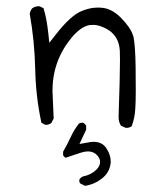

<svg xmlns="http://www.w3.org/2000/svg" viewBox="-20 -479 540 618"><path d="M383.3 -67.9Q384.8 -67.4 387.9 -67.4Q391.1 -67.4 395.5 -68.6Q399.9 -69.8 403.8 -72.8Q414.1 -99.6 415.5 -129.9Q417 -151.9 417 -188Q417 -224.1 416.5 -264.6Q415.5 -331.5 409.7 -360.4Q408.7 -364.7 407.2 -367.7Q399.4 -390.6 370.6 -420.4Q342.3 -449.7 311.5 -453.6Q304.2 -454.6 300.3 -454.6Q296.4 -454.6 292 -454.6Q287.6 -454.6 279.3 -453.6Q262.2 -451.2 243.7 -443.8Q207.5 -429.7 158.7 -366.7L138.7 -341.3L135.3 -373.5Q129.9 -421.9 120.1 -452.6L107.9 -458.5Q106.4 -459 105.5 -459Q92.8 -459 83.5 -452.1Q77.6 -444.8 75.7 -434.6Q91.3 -346.7 93.3 -257.1Q95.2 -167.5 113.3 -84L125 -77.6Q126 -77.1 127 -77.1Q138.2 -77.1 145.5 -83.5L152.8 -97.7L148.9 -186.5Q148.9 -282.2 209 -356Q240.2 -394 269 -398.4Q273.9 -398.9 281.5 -398.9Q289.1 -398.9 299.3 -396Q314.5 -391.6 330.1 -381.8Q363.3 -359.9 365.7 -314.9Q366.2 -305.2 366.2 -287.1Q366.2 -233.4 361.8 -105.5Q361.8 -103 361.8 -101.1Q361.8 -86.4 369.1 -74.7ZM183.1 20.5Q186 25.9 190.9 28.8Q218.8 20 241.2 12.2Q253.4 8.3 263.2 8.3Q280.8 8.3 292.5 20.5Q302.2 30.8 302.2 42Q302.2 55.2 290.5 66.9Q273.4 84 247.1 88.9Q239.3 92.3 235.4 99.1Q235.4 100.6 235.4 102.5Q235.4 107.4 237.3 110.8L253.4 119.1Q282.7 115.2 306.6 96.7Q330.6 78.6 335.4 51.3Q336.4 45.9 336.4 40.5Q336.4 19 321.3 -3.4Q308.1 -22.5 280.8 -22.5Q272 -22.5 261.2 -20L235.8 -15.6L257.3 -61.5V-74.2Q253.9 -80.6 247.6 -84Q246.1 -84 244.1 -84Q238.3 -84 233.9 -81.1Q217.8 -60.5 207.5 -37.6Q196.3 -13.2 183.1 9.3Z"/></svg>

Font: NaikaiFont
Style: ExtraLight
Weight: 200
Version: Version 1.89